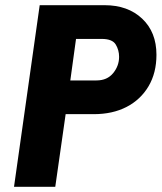

<svg xmlns="http://www.w3.org/2000/svg" viewBox="-20 -720 623 740"><path d="M34 0 133 -700H383Q473 -700 528 -648Q583 -596 583 -509Q583 -439 552.5 -387.5Q522 -336 468 -308Q414 -280 341 -280H233L193 0ZM251 -410H352Q393 -410 416 -438Q439 -466 439 -501Q439 -527 426 -548.5Q413 -570 372 -570H273Z"/></svg>

Font: Finlandica
Style: Bold Italic
Weight: 700
Italic angle: -8°
Designer: Niklas Ekholm, Juho Hiilivirta, Jaakko Suomalainen
Foundry: Helsinki Type Studio
Version: Version 1.064; ttfautohint (v1.8.4.7-5d5b)